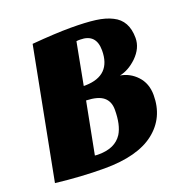

<svg xmlns="http://www.w3.org/2000/svg" viewBox="-123 -784 882 908"><g transform="rotate(-20 318.5 -330.0)"><path d="M7 -5 133 -660Q251 -670 327 -670Q403 -670 452 -663.5Q501 -657 534 -640Q600 -608 600 -520Q600 -469 556 -426Q515 -387 470 -378Q518 -370 552 -334Q588 -296 588 -237Q588 -123 503 -56.5Q418 10 251 10Q136 10 7 -5ZM229 -63Q238 -62 240 -62H249Q331 -62 366 -116Q392 -158 392 -235Q392 -276 365.5 -298Q339 -320 279 -322ZM431 -519Q431 -602 351 -602H342Q338 -602 332 -601L292 -390H302Q431 -393 431 -519Z"/></g></svg>

Font: Sansita One
Style: Regular
Weight: 400
Designer: Pablo Cosgaya
Foundry: Omnibus-Type
Version: Version 1.001